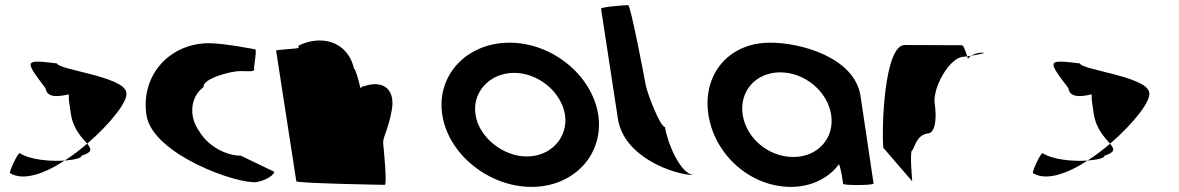

<svg xmlns="http://www.w3.org/2000/svg" viewBox="-20 -723 4610 751"><path d="M19 -46C71 -14 153 -43 233 -95C176 -91 97 -98 57 -124C49 -124 17 -56 19 -46ZM158 -378C164 -340 205 -344 249 -354C248 -333 253 -306 257 -279C266 -218 301 -184 321 -161C412 -239 483 -329 474 -362C464 -424 207 -450 203 -475C75 -490 73 -490 158 -378ZM233 -95C272 -98 300 -105 299 -114C343 -128 338 -140 321 -161C293 -137 263 -114 233 -95Z M553 -272C577 -118 913 0 985 -11C1040 -22 1059 -52 1051 -52L922 -114C866 -114 794 -150 759 -210C716 -270 726 -346 776 -382C771 -416 885 -445 918 -445C952 -445 976 -441 974 -452C972 -462 986 -530 978 -530C978 -530 856 -554 798 -554C643 -554 529 -428 553 -272Z M1139 -14C1140 -6 1475 0 1485 0C1495 0 1480 -152 1479 -159C1475 -184 1497 -209 1512 -290C1528 -371 1481 -412 1405 -386C1399 -386 1394 -383 1390 -378C1381 -416 1370 -454 1365 -454C1338 -568 1229 -586 1147 -544L1148 -536C1148 -532 1059 -529 1060 -525Z M1710 -274C1733 -121 1891 8 2059 8C2227 8 2343 -121 2320 -274C2296 -428 2141 -556 1973 -556C1805 -556 1686 -428 1710 -274ZM1840 -274C1826 -362 1895 -438 1991 -438C2087 -438 2176 -362 2190 -274C2203 -188 2137 -111 2041 -111C1945 -111 1853 -188 1840 -274Z M2397 -258C2420 -108 2617 -38 2697 -38C2641 -38 2590 -167 2581 -226C2562 -227 2510 -361 2505 -394C2504 -401 2447 -703 2437 -703C2427 -703 2330 -696 2331 -689Z M2751 -274C2775 -118 2914 8 3074 8C3155 8 3223 -28 3261 -80C3268 -76 3278 -4 3278 -4C3279 3 3398 2 3397 -5L3346 -347C3323 -500 3107 -558 2988 -556C2828 -554 2727 -430 2751 -274ZM2885 -274C2871 -366 2936 -440 3032 -440C3127 -440 3217 -366 3231 -274C3245 -184 3180 -109 3083 -109C2984 -109 2899 -184 2885 -274Z M3435 -145 3548 -14C3549 -6 3537 -135 3548 -135C3557 -142 3563 -194 3608 -201C3638 -201 3645 -258 3636 -318C3627 -378 3694 -501 3750 -501C3750 -501 3755 -502 3763 -503C3758 -520 3749 -546 3743 -546C3743 -546 3601 -547 3519 -547C3439 -547 3428 -225 3435 -145ZM3763 -503C3765 -498 3766 -494 3766 -491C3766 -494 3771 -500 3779 -505C3773 -504 3768 -504 3763 -503ZM3779 -505C3808 -510 3846 -517 3819 -517C3803 -517 3789 -511 3779 -505Z M4020 -46C4072 -14 4154 -43 4234 -95C4177 -91 4098 -98 4058 -124C4050 -124 4018 -56 4020 -46ZM4159 -378C4165 -340 4206 -344 4250 -354C4249 -333 4254 -306 4258 -279C4267 -218 4302 -184 4322 -161C4413 -239 4484 -329 4475 -362C4465 -424 4208 -450 4204 -475C4076 -490 4074 -490 4159 -378ZM4234 -95C4273 -98 4301 -105 4300 -114C4344 -128 4339 -140 4322 -161C4294 -137 4264 -114 4234 -95Z"/></svg>

Font: Ampere
Style: SCRevIta
Weight: 400
Version: Version 1